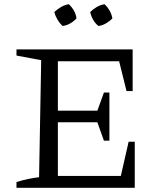

<svg xmlns="http://www.w3.org/2000/svg" viewBox="-20 -889 751 909"><path d="M589 -218H618V0H58V-27Q86 -36 112.5 -41.5Q139 -47 165 -50L175 -604L58 -626V-655H608V-458H579L544 -599H219L254 -634V-365H441L472 -451H498V-223H472L441 -310H254V-21L219 -56H552ZM306 -869Q320 -856 330 -838.5Q340 -821 342 -802Q331 -789 313 -778.5Q295 -768 276 -766Q263 -778 252.5 -795.5Q242 -813 237 -832Q251 -845 268.5 -855.5Q286 -866 306 -869ZM475 -869Q489 -856 499 -838.5Q509 -821 512 -802Q500 -789 482 -778.5Q464 -768 446 -766Q431 -778 421 -795.5Q411 -813 407 -832Q420 -845 437.5 -855.5Q455 -866 475 -869Z"/></svg>

Font: Piazzolla Thin
Style: Regular
Weight: 400
Version: Version 2.001